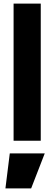

<svg xmlns="http://www.w3.org/2000/svg" viewBox="-20 -777 300 1060"><path d="M205 0V-757H55V0ZM152 263 227 70H34L10 263Z"/></svg>

Font: Plus Jakarta Sans ExtraBold
Style: Regular
Weight: 800
Designer: Gumpita Rahayu
Foundry: Tokotype
Version: Version 2.071;gftools[0.9.30]